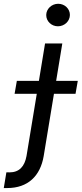

<svg xmlns="http://www.w3.org/2000/svg" viewBox="-113 -771 424 996"><path d="M120.7 -545.5 88.8 -351.6H-25.6L-37.3 -284.4H77.8L24.5 38.4C14.6 92.7 -13.1 123.2 -63.9 123.2C-69.2 123.2 -74.9 123.2 -79.9 122.9L-93.4 204.5H-75.3C32 204.5 96.2 141.7 113.6 38.7L166.9 -284.4H278.8L290.5 -351.6H178.3L210.2 -545.5ZM126.8 -693.2C126.4 -660.9 153.8 -634.6 187.5 -634.6C221.2 -634.6 249.3 -660.9 249.6 -693.2C250 -725.1 222.7 -751.4 188.9 -751.4C155.2 -751.4 127.1 -725.1 126.8 -693.2Z"/></svg>

Font: Margiela Sans Text
Style: Italic
Weight: 400
Italic angle: -9.39999°
Designer: Stefan Endress, Andreas Faust
Version: Version 1.100;FEAKit 1.0